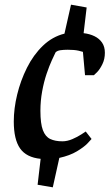

<svg xmlns="http://www.w3.org/2000/svg" viewBox="-20 -734 469 822"><path d="M206 68 141 57 154 -54Q93 -60 66 -98.5Q39 -137 39 -214Q39 -269 53.5 -329Q68 -389 95.5 -444Q123 -499 163.5 -538Q204 -577 256 -590L284 -714L351 -702L338 -592Q364 -589 384.5 -579Q405 -569 417 -551.5Q429 -534 429 -508Q429 -481 418.5 -459.5Q408 -438 396.5 -426Q385 -414 382 -412H344L335 -512Q333 -513 316 -517Q299 -521 270 -521Q252 -521 238.5 -519Q225 -517 218 -510Q213 -500 202 -476Q191 -452 179.5 -418Q168 -384 160.5 -343Q153 -302 153 -260Q153 -205 163.5 -177Q174 -149 195 -139Q216 -129 247 -129Q268 -129 290 -138.5Q312 -148 328 -158.5Q344 -169 347 -171L372 -139Q369 -135 354 -119.5Q339 -104 309 -86Q279 -68 234 -58Z"/></svg>

Font: Faustina Light SemiBold
Style: Italic
Weight: 600
Italic angle: -8°
Version: Version 1.200